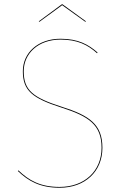

<svg xmlns="http://www.w3.org/2000/svg" viewBox="-20 -872 580 901"><path d="M164.9 -769.6 271.7 -847.7 380.4 -769.6 383.3 -771.9 273.2 -851.9H270.2L161.9 -771.9ZM264.1 -690.1C157.5 -690.1 87.2 -623.9 87.2 -537.6C87.2 -446.6 131.6 -410.9 268.7 -367C396.6 -326.1 456.6 -286.4 456.6 -178.3C456.6 -69.9 377.1 5.2 259.7 5.2C168.3 5.2 115.3 -25.8 66.3 -72.6L63.9 -69.3C113.3 -22.1 168 9.1 259.8 9.1C380.1 9.1 460.6 -68 460.6 -178.3C460.6 -288.5 399.8 -329.8 270.3 -370.8C133.6 -414.3 91.3 -449.2 91.3 -537.6C91.3 -621.1 159.7 -686.2 264.1 -686.2C344.1 -686.2 392.9 -660.7 435.4 -622.1L437.8 -625.6C395.2 -663.1 347.1 -690.1 264.1 -690.1Z"/></svg>

Font: Fira Sans Four
Style: Regular
Weight: 100
Designer: Carrois Corporate & Edenspiekermann AG
Foundry: Carrois Corporate GbR & Edenspiekermann AG
Version: Version 4.203;PS 004.203;hotconv 1.0.88;makeotf.lib2.5.64775